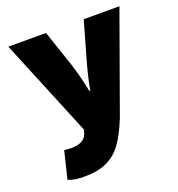

<svg xmlns="http://www.w3.org/2000/svg" viewBox="-135 -662 906 976"><g transform="rotate(-20 318.0 -173.5)"><path d="M69 189 105 41Q123 44 142 44Q214 44 229 -2L235 -23L18 -550H222L288 -354Q309 -291 328 -198H333Q347 -275 370 -354L426 -550H619L427 -16Q395 64 361.5 110.5Q328 157 279.5 180Q231 203 159 203Q130 203 109.5 200Q89 197 69 189Z"/></g></svg>

Font: Nebula Sans Black
Style: Regular
Weight: 900
Designer: Paul D. Hunt for Adobe (as Source Sans)
Foundry: Nebula Entertainment & Broadcasting LLC
Version: Version 1.010